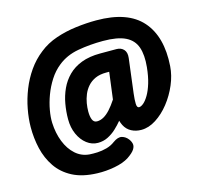

<svg xmlns="http://www.w3.org/2000/svg" viewBox="-130 -894 1284 1233"><g transform="rotate(-15 512.0 -277.5)"><path d="M367.5 197.5Q269.5 194.5 204.2 160.2Q139 126 100.8 69.8Q62.5 13.5 46.2 -56.2Q30 -126 30.5 -200.5Q31 -257 42.8 -319.2Q54.5 -381.5 78.8 -442.8Q103 -504 140.5 -557.8Q178 -611.5 229.5 -651.5Q279.5 -691.5 344 -713.5Q408.5 -735.5 478.5 -744.2Q548.5 -753 614.5 -753Q822.5 -753 916.5 -646.5Q1010.5 -540 997 -346Q993 -286 967 -224.8Q941 -163.5 900.5 -112.2Q860 -61 811.2 -29.8Q762.5 1.5 713.5 1.5Q677 1.5 647.5 -14Q618 -29.5 602 -61Q598.5 -68 595.5 -75.8Q592.5 -83.5 590 -92Q570 -67.5 544.8 -44Q519.5 -20.5 489 -5.2Q458.5 10 422.5 10Q382.5 10 349 -15.8Q315.5 -41.5 295.5 -85.8Q275.5 -130 275.5 -186Q275.5 -237 284.5 -288Q293.5 -339 314.5 -384.5Q335.5 -430 370.8 -465.2Q406 -500.5 458.8 -520.8Q511.5 -541 584 -541H692.5Q722 -541 740 -521.8Q758 -502.5 753.5 -465.5L725 -236.5Q720 -195.5 721 -169.2Q722 -143 736.5 -143Q749.5 -143 766.5 -157.2Q783.5 -171.5 800.8 -200.8Q818 -230 831.5 -274.2Q845 -318.5 851 -378.5Q859 -458 841 -510.2Q823 -562.5 770.5 -588.2Q718 -614 621 -614Q535 -614 455.2 -599.8Q375.5 -585.5 319 -539.5Q279.5 -508 251 -463.5Q222.5 -419 204.2 -369.8Q186 -320.5 177.8 -273.8Q169.5 -227 171 -190Q174 -121 196.5 -64Q219 -7 258.5 28.2Q298 63.5 351.5 67.5Q373 69 403 67.8Q433 66.5 464.5 58Q496 49.5 521 30.5Q555 6 579.8 12.8Q604.5 19.5 621 41Q633 56.5 636.5 73.5Q640 90.5 627.5 110.2Q615 130 578.5 154.5Q542 177.5 483.5 188.5Q425 199.5 367.5 197.5ZM413.5 -200.5Q413.5 -167 422.2 -146Q431 -125 452.5 -125Q474.5 -125 496.2 -137Q518 -149 540.2 -173.2Q562.5 -197.5 586.5 -234L609.5 -412.5H589Q546.5 -412.5 516.2 -398.8Q486 -385 466 -362.2Q446 -339.5 434.5 -311.5Q423 -283.5 418.2 -254.8Q413.5 -226 413.5 -200.5Z"/></g></svg>

Font: Edu NSW ACT Cursive
Style: Regular
Weight: 400
Designer: Tina and Corey Anderson, Eben Sorkin, Mirko Velimirovic
Foundry: Sorkin Type Co.
Version: Version 2.000